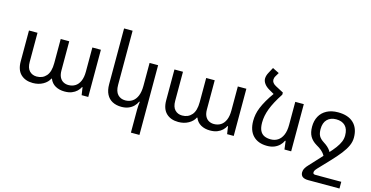

<svg xmlns="http://www.w3.org/2000/svg" viewBox="-93 -1230 3739 1934"><g transform="rotate(15 1776.5 -263.5)"><path d="M255 9Q176 9 129 -36Q82 -81 82 -171V-492H171V-188Q171 -125 200.5 -94.5Q230 -64 276 -64Q338 -64 375.5 -107Q413 -150 413 -241V-492H502V-188Q502 -146 515.5 -118.5Q529 -91 553 -77.5Q577 -64 607 -64Q647 -64 677.5 -83Q708 -102 725.5 -141.5Q743 -181 743 -241V-492H832V0H763L751 -80H746Q734 -56 713 -36Q692 -16 661 -3.5Q630 9 586 9Q531 9 490 -14Q449 -37 431 -83H426Q407 -43 361 -17Q315 9 255 9Z M1429 236H1340V-1Q1340 -24 1341.5 -44.5Q1343 -65 1346 -87H1340Q1328 -60 1306 -38Q1284 -16 1252.5 -3Q1221 10 1179 10Q1125 10 1085 -11Q1045 -32 1023.5 -74Q1002 -116 1002 -178V-760H1091V-195Q1091 -128 1121 -95.5Q1151 -63 1200 -63Q1242 -63 1273.5 -84Q1305 -105 1322.5 -147Q1340 -189 1340 -252V-491H1429Z M1772 9Q1693 9 1646 -36Q1599 -81 1599 -171V-492H1688V-188Q1688 -125 1717.5 -94.5Q1747 -64 1793 -64Q1855 -64 1892.5 -107Q1930 -150 1930 -241V-492H2019V-188Q2019 -146 2032.5 -118.5Q2046 -91 2070 -77.5Q2094 -64 2124 -64Q2164 -64 2194.5 -83Q2225 -102 2242.5 -141.5Q2260 -181 2260 -241V-492H2349V0H2280L2268 -80H2263Q2251 -56 2230 -36Q2209 -16 2178 -3.5Q2147 9 2103 9Q2048 9 2007 -14Q1966 -37 1948 -83H1943Q1924 -43 1878 -17Q1832 9 1772 9Z M2633 -520 2714 -550V-528Q2680 -476 2656.5 -432Q2633 -388 2618.5 -349.5Q2604 -311 2597 -275.5Q2590 -240 2590 -204Q2590 -152 2605 -121Q2620 -90 2648.5 -76.5Q2677 -63 2717 -63Q2759 -63 2791 -84Q2823 -105 2841 -147Q2859 -189 2859 -252V-492H2948V0H2878L2867 -87H2861Q2849 -60 2826.5 -38Q2804 -16 2772 -3Q2740 10 2698 10Q2604 10 2551.5 -44Q2499 -98 2499 -198Q2499 -232 2505.5 -266.5Q2512 -301 2527.5 -339Q2543 -377 2568.5 -421.5Q2594 -466 2633 -520ZM2714 -550 2633 -509 2574 -543Q2540 -563 2522 -588.5Q2504 -614 2504 -640Q2504 -656 2509 -672.5Q2514 -689 2523 -705L2554 -763L2623 -729L2601 -692Q2594 -681 2591 -670.5Q2588 -660 2588 -651Q2588 -634 2599 -619.5Q2610 -605 2631 -594Z M3247 166H3515V236H3188Q3150 236 3129.5 221Q3109 206 3109 174Q3109 165 3112 153.5Q3115 142 3124 127Q3133 112 3151 93L3310 -79Q3352 -124 3379 -160.5Q3406 -197 3419 -229Q3432 -261 3432 -294Q3432 -362 3398 -395.5Q3364 -429 3304 -429Q3245 -429 3210.5 -394Q3176 -359 3176 -294Q3176 -248 3191 -221.5Q3206 -195 3244 -171Q3268 -156 3285 -140.5Q3302 -125 3313.5 -108.5Q3325 -92 3331 -73L3281 -25Q3275 -41 3264 -57Q3253 -73 3233 -90.5Q3213 -108 3179 -127Q3132 -155 3109.5 -194.5Q3087 -234 3087 -295Q3087 -357 3112.5 -403.5Q3138 -450 3187 -476Q3236 -502 3304 -502Q3410 -502 3466.5 -448Q3523 -394 3523 -296Q3523 -253 3504 -211Q3485 -169 3448 -121.5Q3411 -74 3356 -16L3247 99Q3232 115 3226 125.5Q3220 136 3220 146Q3220 156 3225.5 161Q3231 166 3247 166Z"/></g></svg>

Font: Noto Sans Armenian
Style: Regular
Weight: 400
Designer: Monotype Design Team
Foundry: Monotype Imaging Inc.
Version: Version 2.007